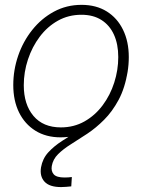

<svg xmlns="http://www.w3.org/2000/svg" viewBox="-20 -551 580 784"><path d="M227.5 9.8Q168 9.8 124.5 -17.3Q81.1 -44.4 57.6 -92.3Q34.2 -140.1 34.2 -203.6Q34.2 -265.1 54.2 -323.5Q74.2 -381.8 111.6 -428.7Q148.9 -475.6 200.2 -503.4Q251.5 -531.2 313 -531.2Q372.6 -531.2 415.8 -504.4Q459 -477.5 482.4 -429.4Q505.9 -381.3 505.9 -317.9Q505.9 -255.9 485.8 -197.3Q465.8 -138.7 428.7 -92Q391.6 -45.4 340.6 -17.8Q289.6 9.8 227.5 9.8ZM228.5 -30.8Q281.7 -30.8 325 -55.2Q368.2 -79.6 399.2 -121.1Q430.2 -162.6 446.5 -213.9Q462.9 -265.1 462.9 -317.9Q462.9 -370.6 445.3 -409.4Q427.7 -448.2 394 -469.5Q360.4 -490.7 312.5 -490.7Q259.8 -490.7 216.6 -466.6Q173.3 -442.4 142.3 -401.1Q111.3 -359.9 94.2 -308.3Q77.1 -256.8 77.1 -203.1Q77.1 -124.5 116.7 -77.6Q156.2 -30.8 228.5 -30.8ZM229.5 212.9Q182.1 212.9 161.9 190.9Q141.6 168.9 147.5 132.3Q153.8 96.7 177 71.3Q200.2 45.9 233.6 24.4Q267.1 2.9 304.4 -20.5Q341.8 -43.9 377 -75.2Q412.1 -106.4 438.5 -151.1Q464.8 -195.8 475.6 -260.3H501.5Q490.2 -191.4 464.4 -143.3Q438.5 -95.2 405 -61.8Q371.6 -28.3 336.2 -4.9Q300.8 18.6 269.5 38.1Q238.3 57.6 217.3 78.4Q196.3 99.1 191.4 127Q188 147.9 199.5 160.9Q210.9 173.8 243.7 173.8Q251.5 173.8 259 173.3Q266.6 172.9 273.4 171.9L271 210Q261.2 210.9 250.7 211.9Q240.2 212.9 229.5 212.9Z"/></svg>

Font: Inter 28pt ExtraLight
Style: Italic
Weight: 250
Italic angle: -9.3988°
Designer: Rasmus Andersson
Foundry: rsms
Version: Version 4.001;git-66647c0bb